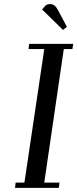

<svg xmlns="http://www.w3.org/2000/svg" viewBox="-20 -916 377 936"><path d="M53.2 0 56.2 -25.9H99.1L195.8 -676.8H119.1L122.1 -702.1H336.9L333 -676.8H291L195.8 -25.9H270L267.1 0ZM185.1 -870.1 202.1 -889.2Q210.9 -896 223.1 -896Q237.3 -896 246.1 -888.9Q254.9 -881.8 264.2 -863.8L306.2 -785.2L287.1 -770Z"/></svg>

Font: Dehuti
Style: Bold-Italic
Weight: 700
Version: Version 1.2